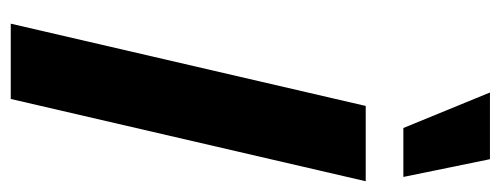

<svg xmlns="http://www.w3.org/2000/svg" viewBox="-307 -624 931 357"><g transform="rotate(90 158.5 -445.5)"><path d="M317 -660 164 0H24L177 -660ZM276 -891 309 -730H218L152 -891Z"/></g></svg>

Font: Kantumruy Pro SemiBold
Style: Italic
Weight: 600
Italic angle: -13°
Version: Version 1.002